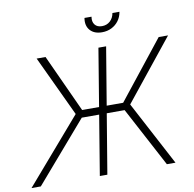

<svg xmlns="http://www.w3.org/2000/svg" viewBox="-117 -1007 1115 1103"><g transform="rotate(-10 440.5 -455.0)"><path d="M541.5 -727.5 420.4 0H376.5L496.6 -727.5ZM-22 0 301.8 -375 136.2 -727.5H188L342.3 -391.1H581.5L848.1 -727.5H902.8L619.6 -374.5L817.9 0H767.6L582.5 -348.1H332.5L32.2 0ZM533.2 -811Q487.3 -811 463.6 -838.1Q439.9 -865.2 447.3 -909.7H488.3Q483.4 -880.9 497.1 -863.3Q510.7 -845.7 538.6 -845.7Q566.9 -845.7 586.2 -863.3Q605.5 -880.9 610.4 -909.7H651.4Q646.5 -879.9 630.1 -857.9Q613.8 -835.9 588.9 -823.5Q564 -811 533.2 -811Z"/></g></svg>

Font: Inter Tight ExtraLight
Style: Italic
Weight: 250
Italic angle: -9.39999°
Designer: Rasmus Andersson
Foundry: rsms
Version: Version 3.004